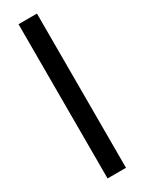

<svg xmlns="http://www.w3.org/2000/svg" viewBox="-194 -747 583 775"><g transform="rotate(-30 97.5 -359.5)"><path d="M140.6 -718.8V0H54.7V-718.8Z"/></g></svg>

Font: Inter Display V
Style: Regular
Weight: 400
Designer: Rasmus Andersson
Foundry: rsms
Version: Version 3.015;git-src